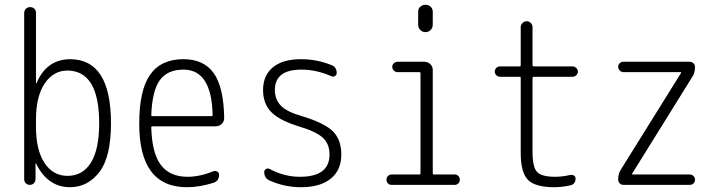

<svg xmlns="http://www.w3.org/2000/svg" viewBox="-20 -780 3040 810"><path d="M131.8 -275.4V-245.1Q131.8 -146.5 168 -92.3Q204.1 -38.1 264.6 -38.1Q329.1 -38.1 363.8 -94.2Q398.4 -150.4 398.4 -259.8Q398.4 -481.4 264.6 -482.4Q205.1 -482.4 168.5 -427.7Q131.8 -373 131.8 -275.4ZM82 -24.4V-724.6Q82 -735.4 88.9 -742.7Q95.7 -750 106.9 -750Q118.2 -750 125 -743.2Q131.8 -736.3 131.8 -724.6V-429.7Q131.8 -428.7 132.8 -428.7Q134.8 -428.7 134.8 -430.7Q176.8 -529.3 275.4 -530.3Q448.2 -530.3 448.2 -259.8Q448.2 -117.2 398.9 -53.7Q349.6 9.8 275.4 9.8Q181.6 9.8 132.8 -88.9Q132.8 -90.8 131.8 -90.8Q129.9 -90.8 129.9 -89.8V-24.4Q129.9 -14.6 123 -7.3Q116.2 0 106 0Q95.7 0 88.9 -6.8Q82 -13.7 82 -24.4Z M753.9 -486.3Q686.5 -486.3 654.3 -441.9Q622.1 -397.5 618.2 -294.9Q618.2 -290 623 -290H872.1Q877 -290 877 -294.9Q873 -486.3 753.9 -486.3ZM768.6 9.8Q566.4 9.8 567.4 -259.8Q567.4 -399.4 613.3 -464.8Q659.2 -530.3 753.9 -530.3Q839.8 -530.3 881.8 -471.2Q923.8 -412.1 925.8 -282.2Q925.8 -267.6 915.5 -257.3Q905.3 -247.1 889.6 -247.1H623Q618.2 -247.1 618.2 -242.2Q621.1 -133.8 658.7 -84Q696.3 -34.2 771.5 -34.2Q822.3 -34.2 880.9 -57.6Q888.7 -60.5 896.5 -56.2Q904.3 -51.8 904.3 -43Q904.3 -16.6 880.9 -8.8Q820.3 9.8 768.6 9.8Z M1246.1 -245.1Q1161.1 -270.5 1125.5 -306.2Q1089.8 -341.8 1089.8 -400.4Q1089.8 -461.9 1131.3 -496.1Q1172.9 -530.3 1250 -530.3Q1316.4 -530.3 1377 -505.9Q1400.4 -498 1400.4 -471.7Q1400.4 -463.9 1393.6 -459.5Q1386.7 -455.1 1378.9 -458Q1315.4 -486.3 1252 -486.3Q1139.6 -486.3 1139.6 -400.4Q1139.6 -361.3 1164.1 -335Q1188.5 -308.6 1253.9 -290Q1347.7 -261.7 1383.8 -226.6Q1419.9 -191.4 1419.9 -127.9Q1419.9 -62.5 1375.5 -26.4Q1331.1 9.8 1250 9.8Q1181.6 9.8 1119.1 -17.6Q1094.7 -27.3 1094.7 -54.7Q1094.7 -62.5 1102.1 -66.9Q1109.4 -71.3 1117.2 -67.4Q1178.7 -34.2 1245.1 -34.2Q1370.1 -34.2 1370.1 -127.9Q1370.1 -171.9 1343.3 -197.8Q1316.4 -223.6 1246.1 -245.1Z M1631.8 0Q1623 0 1616.7 -6.3Q1610.4 -12.7 1610.4 -22Q1610.4 -31.2 1616.7 -37.6Q1623 -43.9 1631.8 -43.9H1750Q1753.9 -43.9 1753.9 -48.8V-470.7Q1753.9 -475.6 1750 -475.6H1657.2Q1648.4 -475.6 1641.6 -482.4Q1634.8 -489.3 1634.8 -498Q1634.8 -506.8 1641.6 -513.2Q1648.4 -519.5 1657.2 -519.5H1769.5Q1784.2 -519.5 1794.9 -509.8Q1805.7 -500 1805.7 -485.4V-48.8Q1805.7 -43.9 1809.6 -43.9H1898.4Q1907.2 -43.9 1913.6 -37.6Q1919.9 -31.2 1919.9 -22Q1919.9 -12.7 1913.6 -6.3Q1907.2 0 1898.4 0ZM1744.1 -730.5Q1744.1 -743.2 1752.9 -751.5Q1761.7 -759.8 1774.9 -759.8Q1788.1 -759.8 1796.9 -751.5Q1805.7 -743.2 1805.7 -730.5V-675.8Q1805.7 -663.1 1796.9 -653.8Q1788.1 -644.5 1774.9 -644.5Q1761.7 -644.5 1752.9 -653.8Q1744.1 -663.1 1744.1 -675.8Z M2089.8 -456.1Q2081.1 -456.1 2074.2 -462.4Q2067.4 -468.8 2067.4 -478Q2067.4 -487.3 2074.2 -493.7Q2081.1 -500 2089.8 -500H2172.9Q2176.8 -500 2176.8 -504.9V-665Q2176.8 -675.8 2184.6 -683.1Q2192.4 -690.4 2202.1 -690.4Q2211.9 -690.4 2219.2 -683.1Q2226.6 -675.8 2226.6 -665V-504.9Q2226.6 -500 2232.4 -500H2394.5Q2403.3 -500 2410.6 -493.7Q2418 -487.3 2418 -478Q2418 -468.8 2411.1 -462.4Q2404.3 -456.1 2394.5 -456.1H2232.4Q2227.5 -456.1 2226.6 -451.2V-139.6Q2226.6 -75.2 2245.6 -54.7Q2264.6 -34.2 2322.3 -34.2Q2352.5 -34.2 2385.7 -42Q2393.6 -43.9 2400.9 -39.6Q2408.2 -35.2 2408.2 -27.3Q2408.2 -2.9 2385.7 2Q2350.6 9.8 2318.4 9.8Q2238.3 9.8 2207.5 -21Q2176.8 -51.8 2176.8 -134.8V-451.2Q2176.8 -456.1 2172.9 -456.1Z M2598.6 -63.5 2853.5 -472.7V-473.6Q2853.5 -475.6 2852.5 -475.6H2610.4Q2601.6 -475.6 2594.7 -482.4Q2587.9 -489.3 2587.9 -498Q2587.9 -506.8 2594.2 -513.2Q2600.6 -519.5 2610.4 -519.5H2889.6Q2898.4 -519.5 2905.3 -513.2Q2912.1 -506.8 2912.1 -498Q2912.1 -473.6 2901.4 -457L2646.5 -46.9V-45.9Q2646.5 -43.9 2647.5 -43.9H2889.6Q2898.4 -43.9 2905.3 -37.6Q2912.1 -31.2 2912.1 -22Q2912.1 -12.7 2905.8 -6.3Q2899.4 0 2889.6 0H2610.4Q2601.6 0 2594.7 -6.3Q2587.9 -12.7 2587.9 -22.5Q2587.9 -46.9 2598.6 -63.5Z"/></svg>

Font: Rounded-L Mgen+ 1m light
Style: Regular
Weight: 200
Designer: [Source Han Sans]
Ryoko NISHIZUKA  (kana & ideographs); Paul D. Hunt (Latin, Greek & Cyrillic); Wenlong ZHANG  (bopomofo
Version: Version 1.059.20150602